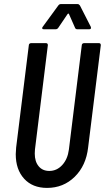

<svg xmlns="http://www.w3.org/2000/svg" viewBox="-20 -911 513 939"><path d="M57 -157Q57 -168 59 -190L121 -690Q121 -694 124 -697Q127 -700 132 -700H205Q214 -700 214 -690L151 -180Q150 -173 150 -160Q150 -121 169 -98Q188 -75 221 -75Q258 -75 284.5 -104Q311 -133 317 -180L380 -690Q380 -694 383 -697Q386 -700 391 -700H464Q473 -700 473 -690L411 -190Q401 -101 345.5 -46.5Q290 8 210 8Q139 8 98 -37Q57 -82 57 -157ZM189 -780 265 -884Q270 -891 277 -891H360Q366 -891 371 -884L424 -780Q425 -778 425 -775Q425 -768 417 -768H357Q350 -768 347 -775L317 -843Q316 -845 314 -844.5Q312 -844 311 -843L265 -775Q260 -768 253 -768H193Q188 -768 186.5 -771.5Q185 -775 189 -780Z"/></svg>

Font: Barlow Condensed Medium
Style: Italic
Weight: 500
Width: 3
Italic angle: -7°
Designer: Jeremy Tribby
Foundry: Tribby Type
Version: Version 1.408